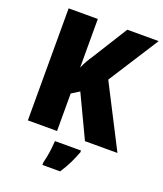

<svg xmlns="http://www.w3.org/2000/svg" viewBox="-166 -822 976 1150"><g transform="rotate(20 322.0 -246.5)"><path d="M641 0H434L306 -270L256 -239V0H70V-714H256V-404Q265 -426 278.5 -449.5Q292 -473 307 -495L444 -714H644L439 -394ZM431 72Q416 112 398.5 147.5Q381 183 356 221H243V207Q248 187 253 160.5Q258 134 261 107Q264 80 265 61H431Z"/></g></svg>

Font: Noto Sans Malayalam SemiCondensed Black
Style: Regular
Weight: 900
Width: 4
Designer: Jelle Bosma - Monotype Design Team
Foundry: Monotype Imaging Inc.
Version: Version 2.104; ttfautohint (v1.8.4.7-5d5b)